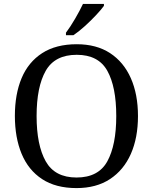

<svg xmlns="http://www.w3.org/2000/svg" viewBox="-20 -951 782 981"><path d="M371 10Q265 10 195 -36Q125 -82 90.5 -165Q56 -248 56 -359Q56 -470 90.5 -552Q125 -634 195.5 -679.5Q266 -725 372 -725Q473 -725 542.5 -679.5Q612 -634 648.5 -551.5Q685 -469 685 -358Q685 -247 648.5 -164.5Q612 -82 542 -36Q472 10 371 10ZM371 -44Q483 -44 528.5 -127Q574 -210 574 -358Q574 -507 528.5 -589Q483 -671 372 -671Q260 -671 213.5 -589Q167 -507 167 -358Q167 -210 213.5 -127Q260 -44 371 -44ZM317 -784Q339 -813 363.5 -855Q388 -897 404 -931H511V-921Q499 -904 472 -875Q445 -846 413.5 -817.5Q382 -789 355 -771H317Z"/></svg>

Font: Noto Serif Ahom
Style: Regular
Weight: 400
Designer: Monotype Design Team
Foundry: Monotype Imaging Inc.
Version: Version 2.007; ttfautohint (v1.8.4.7-5d5b)